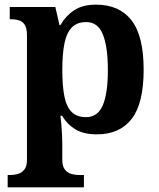

<svg xmlns="http://www.w3.org/2000/svg" viewBox="-20 -566 685 826"><path d="M13 240V187H25Q40 187 56.5 182.5Q73 178 84.5 164Q96 150 96 122V-413Q96 -444 87 -458.5Q78 -473 63 -478Q48 -483 29 -483H22V-536H218L236 -458H240Q262 -497 298.5 -521.5Q335 -546 393 -546Q493 -546 545.5 -479Q598 -412 598 -266Q598 -121 546.5 -54.5Q495 12 397 12Q340 12 304.5 -9.5Q269 -31 247 -68H240Q242 -54 244 -30.5Q246 -7 247 15.5Q248 38 248 53V122Q248 150 259.5 164Q271 178 288 182.5Q305 187 319 187H341V240ZM350 -62Q400 -62 422 -112.5Q444 -163 444 -265Q444 -365 422.5 -418Q401 -471 351 -471Q311 -471 288.5 -447.5Q266 -424 257 -378Q248 -332 248 -266Q248 -197 257 -151.5Q266 -106 288.5 -84Q311 -62 350 -62Z"/></svg>

Font: Noto Serif Armenian
Style: Bold
Weight: 700
Version: Version 2.007